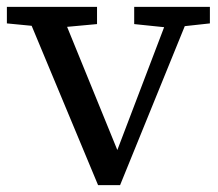

<svg xmlns="http://www.w3.org/2000/svg" viewBox="-28 -532 633 558"><path d="M312 6H267H257L64 -457L-8 -464V-474V-512H254V-472V-462L167 -454L313 -96L449 -453L362 -462V-512H582V-464L509 -456L321 6Z"/></svg>

Font: Early Summer Mincho Screen
Style: Regular
Weight: 400
Designer: GuiWonder
Version: Version 1.002